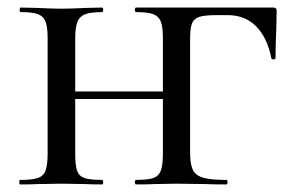

<svg xmlns="http://www.w3.org/2000/svg" viewBox="-20 -488 776 508"><path d="M340 -12Q371 -12 385.5 -17Q400 -22 405.5 -36.5Q411 -51 411 -81V-387Q411 -417 405.5 -431Q400 -445 385.5 -450.5Q371 -456 340 -456Q337 -456 337 -462Q337 -468 340 -468H703Q712 -468 712 -460L711 -413Q709 -363 709 -334Q709 -331 703.5 -331Q698 -331 698 -334Q687 -389 657.5 -418.5Q628 -448 582 -448H554Q522 -448 507.5 -443.5Q493 -439 488 -426Q483 -413 483 -386V-85Q483 -54 490 -39Q497 -24 517 -18Q537 -12 579 -12Q582 -12 582 -6Q582 0 579 0Q543 0 523 -1L447 -2L390 -1Q373 0 340 0Q337 0 337 -6Q337 -12 340 -12ZM33 -12Q65 -12 80 -17Q95 -22 100.5 -36.5Q106 -51 106 -81V-387Q106 -417 100.5 -431Q95 -445 80.5 -450.5Q66 -456 35 -456Q32 -456 32 -462Q32 -468 35 -468L80 -467Q118 -465 142 -465Q166 -465 206 -467L250 -468Q253 -468 253 -462Q253 -456 250 -456Q219 -456 204.5 -450Q190 -444 184.5 -429.5Q179 -415 179 -385V-81Q179 -51 184 -36.5Q189 -22 203.5 -17Q218 -12 250 -12Q253 -12 253 -6Q253 0 250 0Q221 0 205 -1L142 -2L80 -1Q63 0 33 0Q31 0 31 -6Q31 -12 33 -12ZM140 -246H459V-226H140Z"/></svg>

Font: Cormorant SC Medium
Style: Regular
Weight: 500
Designer: Christian Thalmann (Catharsis Fonts)
Foundry: Catharsis Fonts
Version: Version 4.000